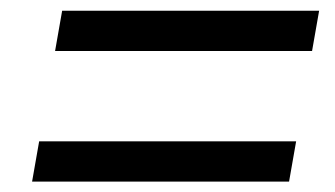

<svg xmlns="http://www.w3.org/2000/svg" viewBox="-20 -526 626 359"><path d="M40 -186.5H520.5L533.7 -261.7H53.2ZM83 -430.7H563.5L576.7 -505.9H96.2Z"/></svg>

Font: Cascadia Mono NF SemiLight
Style: Italic
Weight: 350
Italic angle: -10°
Monospace: yes
Designer: Aaron Bell
Foundry: Saja Typeworks
Version: Version 2404.023